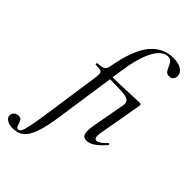

<svg xmlns="http://www.w3.org/2000/svg" viewBox="-407 -813 1175 1175"><g transform="rotate(45 180.0 -225.5)"><path d="M-110 232Q-110 215 -98.5 204.5Q-87 194 -70 194Q-52 194 -45 203Q-38 212 -33 230Q-29 244 -25 250Q-21 256 -11 256Q1 256 8.5 240.5Q16 225 25 181.5Q34 138 47 47L98 -306Q100 -326 100 -332Q100 -350 89 -355Q78 -360 44 -360Q41 -360 41 -365Q41 -368 42.5 -371Q44 -374 45 -374Q80 -374 95 -383.5Q110 -393 114 -418Q144 -585 203.5 -655.5Q263 -726 350 -726Q396 -726 422 -709Q448 -692 448 -666Q448 -647 437.5 -637Q427 -627 411 -627Q394 -627 385.5 -636.5Q377 -646 368 -667Q360 -687 350.5 -698Q341 -709 322 -709Q273 -709 236 -640.5Q199 -572 180 -439L113 21Q99 118 80 172.5Q61 227 33 251Q5 275 -38 275Q-72 275 -91 262.5Q-110 250 -110 232ZM294 -39Q294 -56 299 -89L336 -291Q339 -305 339 -315Q339 -337 322.5 -346Q306 -355 267.5 -357Q229 -359 135 -359L137 -378Q220 -378 346 -384Q390 -386 398 -386Q405 -386 408 -384Q411 -382 411 -376Q411 -374 407 -348Q402 -326 398 -297L361 -89Q358 -73 358 -62Q358 -34 375 -34Q398 -34 438 -76Q439 -77 441 -77Q445 -77 447 -73.5Q449 -70 447 -68Q413 -29 385.5 -10Q358 9 332 9Q312 9 303 -2.5Q294 -14 294 -39Z"/></g></svg>

Font: Cormorant Infant Medium
Style: Italic
Weight: 500
Italic angle: -10°
Designer: Christian Thalmann (Catharsis Fonts)
Foundry: Catharsis Fonts
Version: Version 4.000